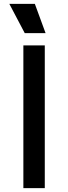

<svg xmlns="http://www.w3.org/2000/svg" viewBox="-20 -966 350 986"><path d="M100 -733H210V0H100ZM159 -946 214 -796H107L28 -946Z"/></svg>

Font: Kreadon Light
Style: Bold
Weight: 600
Designer: Reiya WATANABE
Foundry: StudioGnu
Version: Version 1.003; ttfautohint (v1.8.4.7-5d5b);gftools[0.9.32]